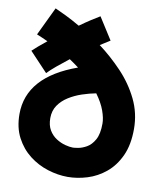

<svg xmlns="http://www.w3.org/2000/svg" viewBox="-95 -892 885 1045"><g transform="rotate(10 347.0 -369.0)"><path d="M350 77Q296 77 240 59.5Q184 42 137.5 6Q91 -30 62 -85Q33 -140 33 -215Q33 -422 303 -519Q278 -538 251 -556Q216 -529 185.5 -503.5Q155 -478 137 -459L37 -565Q48 -576 68 -593Q88 -610 114 -631Q84 -645 52 -658L127 -815Q152 -804 188 -786.5Q224 -769 267 -744Q299 -767 327.5 -785.5Q356 -804 375 -815L452 -694Q435 -684 398 -660Q465 -610 525.5 -546.5Q586 -483 623.5 -406.5Q661 -330 661 -242Q661 -155 633 -94Q605 -33 559 5Q513 43 458 60Q403 77 350 77ZM202 -222Q202 -182 218 -155.5Q234 -129 258.5 -113.5Q283 -98 308 -91.5Q333 -85 351 -85Q358 -85 379.5 -88.5Q401 -92 426 -106Q451 -120 469 -152Q487 -184 487 -242Q487 -272 472.5 -312.5Q458 -353 425 -398Q388 -391 349 -378Q310 -365 276.5 -344Q243 -323 222.5 -293Q202 -263 202 -222Z"/></g></svg>

Font: Mochiy Pop P One
Style: Regular
Weight: 400
Designer: FONTDASU
Foundry: FONTDASU / Google Inc. / Adobe
Version: Version 2.000